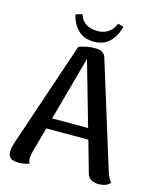

<svg xmlns="http://www.w3.org/2000/svg" viewBox="-129 -962 868 1063"><g transform="rotate(15 305.5 -431.0)"><path d="M605 -13Q582 12 540 12Q513 12 495 1Q477 -10 472 -31L421 -211H180L140 -67Q134 -41 134 -27Q134 -9 142 1Q113 12 82 12Q50 12 35 1.5Q20 -9 20 -33Q20 -58 32 -94L234 -693Q279 -710 327 -710Q379 -710 389 -672L576 -69Q588 -32 605 -13ZM403 -273 298 -641 197 -273ZM309 -743Q251 -743 217 -777.5Q183 -812 173 -863Q203 -872 210 -874Q221 -838 248 -821.5Q275 -805 313 -805Q349 -805 375 -822.5Q401 -840 414 -874L447 -865Q433 -810 399 -776.5Q365 -743 309 -743Z"/></g></svg>

Font: Arima Madurai
Style: Bold
Weight: 700
Designer: Joana Correia and Natanael Gama
Foundry: NDISCOVER
Version: Version 1.019